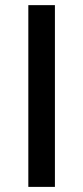

<svg xmlns="http://www.w3.org/2000/svg" viewBox="-20 -731 326 751"><path d="M194.8 -710.9V0H90.8V-710.9Z"/></svg>

Font: Bert Sans Black
Style: Regular
Weight: 900
Designer: Christian Robertson, Adam Twardoch, & Cristiano Sobral
Foundry: Google
Version: Version 12.135;January 10, 2020;FontCreator 12.0.0.2547 64-b